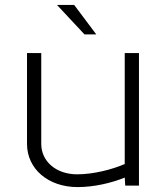

<svg xmlns="http://www.w3.org/2000/svg" viewBox="-20 -756 685 782"><path d="M372 -616 282 -736H212L324 -616ZM90 -170C90 -67.9 176.5 6 296 6C361.5 6 431.2 -9.8 488.1 -32.7L490 0H546V-540H488V-87.9C436.3 -65.6 360.8 -46 294 -46C209.3 -46 148 -98.1 148 -170V-540H90Z"/></svg>

Font: Resamitz
Style: Regular
Weight: 500
Designer: gluk
Foundry: gluk
Version: Version 0.047